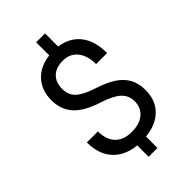

<svg xmlns="http://www.w3.org/2000/svg" viewBox="-274 -917 1110 1110"><g transform="rotate(-45 281.0 -362.0)"><path d="M418 -183.1Q418 -228 386.5 -258.8Q355 -289.6 280.3 -314.5Q176.3 -346.2 128.7 -397.2Q81.1 -448.2 81.1 -526.9Q81.1 -606.9 127.7 -658.2Q174.3 -709.5 255.9 -719.2V-826.2H328.6V-718.8Q410.6 -707.5 456.3 -649.9Q502 -592.3 502 -492.2H412.1Q412.1 -561 379.4 -601.6Q346.7 -642.1 291 -642.1Q232.9 -642.1 202.1 -612.1Q171.4 -582 171.4 -528.3Q171.4 -478.5 203.9 -449Q236.3 -419.4 310.8 -395.3Q385.3 -371.1 427 -342Q468.8 -313 488.5 -274.4Q508.3 -235.8 508.3 -184.1Q508.3 -101.6 458.7 -51.3Q409.2 -1 319.8 8.3V101.6H247.6V8.3Q156.7 0 105.2 -56.4Q53.7 -112.8 53.7 -209.5H144Q144 -141.6 179.7 -105Q215.3 -68.4 280.8 -68.4Q344.7 -68.4 381.3 -99.1Q418 -129.9 418 -183.1Z"/></g></svg>

Font: RobotoInd
Style: Regular
Weight: 400
Designer: Google
Version: Version 2.001101; 2014